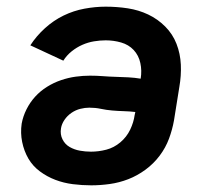

<svg xmlns="http://www.w3.org/2000/svg" viewBox="-20 -548 640 576"><path d="M254 8Q226 8 198.5 4.5Q171 1 146 -8.5Q121 -18 99.5 -34Q78 -50 65 -72.5Q52 -95 46.5 -122Q41 -149 45 -177Q49 -199 59.5 -220Q70 -241 85.5 -258Q101 -275 121 -287.5Q141 -300 163 -307.5Q185 -315 207 -318Q229 -321 250 -321Q270 -321 289 -319.5Q308 -318 327 -317.5Q346 -317 365 -316Q384 -315 402 -312Q406 -336 401 -359Q396 -382 381 -398Q366 -414 343.5 -420.5Q321 -427 297 -427Q280 -427 262 -424Q244 -421 227 -413.5Q210 -406 195 -394Q180 -382 170 -366L71 -412Q89 -440 115 -463.5Q141 -487 171 -501.5Q201 -516 233.5 -522Q266 -528 297 -528Q331 -528 363.5 -523Q396 -518 424.5 -504.5Q453 -491 475.5 -468.5Q498 -446 509.5 -416.5Q521 -387 522.5 -354Q524 -321 518 -287L502 -187Q497 -159 487 -132Q477 -105 459 -81Q441 -57 416.5 -39Q392 -21 365 -10.5Q338 0 309.5 4Q281 8 254 8ZM253 -93Q276 -93 299 -99Q322 -105 341 -121Q360 -137 370.5 -159Q381 -181 384 -203L386 -212Q369 -214 351.5 -214.5Q334 -215 316.5 -216.5Q299 -218 282.5 -221.5Q266 -225 248 -225Q235 -225 221 -221.5Q207 -218 194.5 -209.5Q182 -201 173.5 -188.5Q165 -176 163 -163Q160 -145 167.5 -130Q175 -115 189 -107Q203 -99 219.5 -96Q236 -93 253 -93Z"/></svg>

Font: Iosevka SS04 Extended
Style: Bold Italic
Weight: 700
Width: 7
Italic angle: -9°
Monospace: yes
Designer: Belleve Invis
Foundry: Belleve Invis
Version: Version 19.0.0; ttfautohint (v1.8.4)